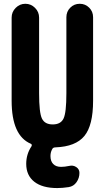

<svg xmlns="http://www.w3.org/2000/svg" viewBox="-20 -750 540 990"><path d="M460 -661.1V-230.5Q460 -103.5 415 -48.8Q370.1 5.9 266.6 9.8Q252.9 9.8 249 19.5Q240.2 35.2 240.2 54.7Q240.2 81.1 254.4 95.7Q268.6 110.4 294.9 110.4Q313.5 110.4 336.9 105.5Q356.4 100.6 373 111.3Q389.6 122.1 389.6 141.6Q389.6 168 374.5 189.5Q359.4 210.9 334 214.8Q301.8 219.7 275.4 219.7Q198.2 219.7 156.7 187Q115.2 154.3 115.2 94.7Q115.2 44.9 142.6 3.9Q144.5 1 143.6 -3.4Q142.6 -7.8 138.7 -8.8Q40 -50.8 40 -230.5V-659.2Q40 -688.5 61 -709.5Q82 -730.5 110.8 -730.5Q139.6 -730.5 160.6 -709.5Q181.6 -688.5 181.6 -659.2V-269.5Q181.6 -168.9 196.3 -138.7Q210.9 -108.4 252 -108.4Q293 -108.4 307.6 -138.7Q322.3 -168.9 322.3 -269.5V-661.1Q322.3 -690.4 342.3 -710.4Q362.3 -730.5 391.1 -730.5Q419.9 -730.5 439.9 -710.4Q460 -690.4 460 -661.1Z"/></svg>

Font: Rounded-X Mgen+ 2m bold
Style: Bold
Weight: 700
Designer: [Source Han Sans]
Ryoko NISHIZUKA  (kana & ideographs); Paul D. Hunt (Latin, Greek & Cyrillic); Wenlong ZHANG  (bopomofo
Version: Version 1.059.20150602